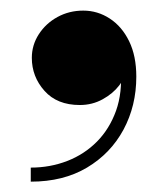

<svg xmlns="http://www.w3.org/2000/svg" viewBox="-20 -188 316 362"><path d="M38 154.5V128Q74.5 128 106.8 115.5Q139 103 162.8 79Q186.5 55 198.8 20.8Q211 -13.5 207.5 -57.5H216Q216.5 -42.5 204.8 -27Q193 -11.5 173.5 -0.8Q154 10 130.5 10Q87.5 10 63.8 -16.8Q40 -43.5 40 -79Q40 -103 53.2 -123.5Q66.5 -144 88.5 -156Q110.5 -168 137 -168Q164 -168 187 -153Q210 -138 223.5 -110.2Q237 -82.5 237 -43.5Q237 11.5 212.8 56.5Q188.5 101.5 144 128Q99.5 154.5 38 154.5Z"/></svg>

Font: Bodoni Moda 9pt
Style: Bold
Weight: 700
Designer: Owen Earl
Foundry: indestructible type
Version: Version 2.005